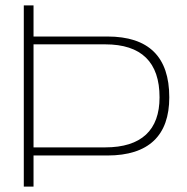

<svg xmlns="http://www.w3.org/2000/svg" viewBox="-20 -690 691 710"><path d="M104 0V-115H377C530 -115 606 -189 606 -330C606 -480 530 -555 377 -555H104V-670H68V0ZM104 -145V-526H369C503 -526 570 -460 570 -330C570 -209 503 -145 369 -145Z"/></svg>

Font: LT Wave Alt Thin
Style: Regular
Weight: 100
Designer: Daniel Lyons
Version: Version 2.5 (Glyphs App)